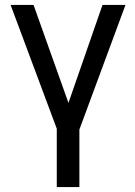

<svg xmlns="http://www.w3.org/2000/svg" viewBox="-20 -548 541 771"><path d="M254.9 -134.8 391.6 -528.3H483.9L298.8 -27.8V203.1H208V-31.2L22.5 -528.3H114.7Z"/></svg>

Font: Noboto
Style: Regular
Weight: 400
Designer: Google
Version: Version 2.001101; 2014